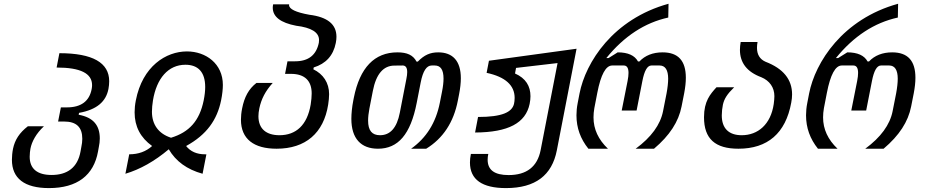

<svg xmlns="http://www.w3.org/2000/svg" viewBox="-20 -780 4856 1007"><path d="M236.8 206.5C385.3 206.5 471.7 139.2 494.1 14.6L498.5 -9.8C501.5 -25.4 503.4 -37.1 503.4 -53.7C503.4 -121.6 470.2 -164.1 392.6 -178.2L394.5 -188C489.3 -205.1 536.1 -248 548.8 -313.5C551.3 -326.2 552.7 -341.3 552.7 -354C552.7 -451.2 465.8 -501 291.5 -501L276.9 -425.8C402.3 -425.8 462.9 -395 462.9 -333.5C462.9 -328.1 462.4 -320.8 460.9 -313.5C448.7 -248 403.8 -216.8 331.1 -216.8H299.3L284.7 -142.6H316.4C380.9 -142.6 411.6 -112.8 411.6 -51.8C411.6 -36.6 409.7 -25.4 406.7 -9.8L402.3 14.6C387.2 98.6 333 137.7 250.5 137.7C175.8 137.7 135.7 105.5 135.7 42C135.7 27.8 137.7 10.3 139.6 0C146.5 -37.1 169.9 -80.1 210.4 -117.7H126C82 -83.5 58.1 -46.9 48.3 0C44.4 19 42.5 41 42.5 58.1C42.5 155.8 108.4 206.5 236.8 206.5Z M637.7 131.3C714.4 108.4 790.5 65.9 865.2 2.9C901.9 65.9 960.9 108.9 1042.5 131.3L1062.5 29.3H1055.2C1011.7 29.3 979 14.6 956.1 -14.2C1064.9 -73.7 1118.7 -151.9 1139.6 -253.4C1146 -284.7 1148.9 -314 1148.9 -334.5C1148.9 -445.8 1060.1 -510.3 960.4 -510.3C850.6 -510.3 727.1 -432.6 692.4 -253.4C688 -231.4 686 -210 686 -190.9C686 -116.2 716.8 -58.1 777.8 -14.2C746.1 14.6 706.1 29.3 657.7 29.3ZM877 -57.6C811.5 -78.6 776.9 -127 776.9 -193.8C776.9 -210 778.8 -233.4 782.2 -253.4C801.3 -369.1 862.3 -440.4 952.6 -440.4C1018.6 -440.4 1056.2 -402.3 1056.2 -323.7C1056.2 -303.7 1053.7 -280.3 1048.3 -253.4C1026.4 -145.5 971.7 -86.4 877 -57.6Z M1430.7 0C1582.5 0 1677.7 -82 1701.2 -231.4C1704.1 -249.5 1706.1 -271 1706.1 -286.1C1706.1 -346.2 1674.8 -391.6 1623.5 -416.5L1625.5 -426.3C1688.5 -445.8 1728 -487.8 1741.2 -554.7C1743.7 -566.4 1744.6 -578.1 1744.6 -587.4C1744.6 -652.8 1697.3 -690.9 1602.5 -702.6C1531.7 -715.3 1496.1 -732.4 1496.1 -753.4C1496.1 -754.9 1496.1 -755.9 1496.6 -757.3H1412.6C1411.1 -751 1410.6 -745.1 1410.6 -739.7C1410.6 -691.9 1451.7 -660.6 1533.2 -645C1613.3 -635.3 1653.3 -610.4 1653.3 -569.8C1653.3 -565.4 1652.8 -560.5 1652.3 -556.2C1639.2 -491.2 1597.7 -458.5 1527.8 -458.5H1487.8L1475.1 -392.6H1505.9C1578.6 -392.6 1614.7 -356 1614.7 -290C1614.7 -274.9 1612.8 -251.5 1609.4 -231.4C1591.3 -124 1532.7 -70.8 1445.8 -70.8C1377.4 -70.8 1335.4 -103.5 1335.4 -170.4C1335.4 -183.1 1336.9 -195.8 1340.3 -212.4C1350.6 -260.7 1371.6 -302.2 1410.6 -345.2H1325.2C1284.2 -313.5 1261.7 -271 1250 -211.9C1245.6 -190.4 1243.7 -169.4 1243.7 -152.3C1243.7 -50.8 1311.5 0 1430.7 0Z M1962.4 0C2067.9 0 2133.3 -75.2 2165.5 -240.2L2186.5 -347.7C2198.2 -407.7 2217.3 -436.5 2244.1 -436.5H2260.3C2291 -436.5 2306.2 -414.1 2306.2 -367.7C2306.2 -349.1 2303.7 -326.2 2298.3 -299.3L2287.1 -242.2C2266.1 -135.3 2215.3 -56.2 2136.2 0H2215.3C2303.7 -54.2 2359.4 -138.7 2381.3 -252.4L2387.7 -285.2C2394 -316.9 2397 -345.7 2397 -369.6C2397 -460.4 2354.5 -505.4 2278.3 -505.4C2236.3 -505.4 2205.1 -491.7 2171.4 -457H2164.6C2146.5 -491.2 2115.2 -505.4 2064.5 -505.4C1943.8 -505.4 1867.2 -424.8 1835.9 -268.1L1833 -253.4C1826.2 -219.2 1822.8 -183.6 1822.8 -156.7C1822.8 -52.7 1874 0 1962.4 0ZM1973.1 -70.8C1930.7 -70.8 1910.6 -95.7 1910.6 -147.5C1910.6 -165.5 1913.1 -188 1917.5 -210.9L1935.5 -303.2C1952.6 -391.6 1990.7 -436 2048.8 -436H2049.3L2091.8 -436.5C2107.9 -436.5 2115.7 -424.8 2115.7 -401.9C2115.7 -392.1 2114.3 -379.9 2111.3 -365.7L2077.1 -189.5C2061.5 -107.9 2025.4 -70.8 1973.1 -70.8Z M2633.8 206.5C2788.1 206.5 2875 139.2 2900.4 8.8L3003.9 -524.4L2544.4 -461.4L2532.2 -397.9C2630.4 -377 2679.2 -332.5 2679.2 -266.6C2679.2 -255.4 2677.7 -242.7 2675.8 -234.9C2665 -191.9 2614.7 -166.5 2487.3 -166.5L2471.7 -85C2646.5 -85.9 2736.8 -134.8 2757.8 -234.9C2760.7 -249 2762.2 -262.7 2762.2 -275.4C2762.2 -328.1 2737.8 -369.6 2681.2 -394.5L2686.5 -423.8L2904.3 -449.2L2815.4 7.8C2798.3 94.7 2741.7 138.2 2647.5 138.2C2573.7 138.2 2537.6 111.8 2537.6 57.6C2537.6 48.3 2538.6 38.6 2541 27.3H2449.7C2446.3 43.5 2444.8 58.6 2444.8 72.3C2444.8 162.1 2508.8 206.5 2633.8 206.5Z M3065.9 0H3168.5C3118.2 -47.9 3092.8 -102.5 3092.8 -164.1C3092.8 -178.7 3094.2 -197.3 3097.2 -212.9L3112.8 -293.5C3131.3 -388.7 3157.2 -436.5 3190.9 -436.5H3251.5C3268.1 -436.5 3276.4 -423.8 3276.4 -397.5C3276.4 -386.2 3274.9 -372.1 3271.5 -355L3240.7 -200.2H3318.8L3349.1 -355C3359.4 -407.7 3374.5 -436.5 3396.5 -436.5H3439.5C3469.2 -436.5 3484.4 -412.6 3484.4 -367.2C3484.4 -347.2 3481.4 -319.3 3476.1 -291L3457.5 -196.8C3443.4 -125.5 3395.5 -60.1 3314 0H3410.2C3492.2 -69.3 3539.1 -141.6 3554.7 -221.7L3568.4 -291C3574.2 -321.8 3577.1 -348.1 3577.1 -372.1C3577.1 -461.4 3537.1 -505.4 3455.1 -505.4C3404.8 -505.4 3363.3 -489.3 3333.5 -457.5H3326.2C3309.1 -489.3 3273.4 -505.4 3219.7 -505.4L3171.9 -475.6H3160.2C3253.4 -590.3 3361.8 -661.1 3484.9 -688L3486.3 -760.3C3195.3 -680.2 3051.3 -453.1 3019.5 -289.6L3009.8 -239.3C3005.4 -217.3 3003.4 -195.3 3003.4 -175.3C3003.4 -109.4 3024.4 -51.8 3065.9 0Z M3853 0C4005.4 0 4100.6 -80.6 4129.9 -241.7C4132.8 -257.8 4134.3 -270.5 4134.3 -284.7C4134.3 -363.8 4087.9 -420.4 3995.1 -456.1C3965.3 -469.2 3950.2 -493.7 3950.2 -529.3C3950.2 -538.6 3951.2 -548.8 3953.1 -559.6H3864.7C3862.3 -545.4 3860.8 -531.7 3860.8 -518.6C3860.8 -450.7 3897.9 -402.8 3972.7 -375C4016.6 -356.9 4041.5 -320.8 4041.5 -275.9C4041.5 -265.1 4040 -247.6 4038.1 -234.4C4022.5 -127.4 3955.1 -70.8 3870.1 -70.8C3802.2 -70.8 3765.6 -106.9 3765.6 -174.8C3765.6 -192.4 3768.1 -215.8 3771.5 -231C3778.3 -261.7 3793.5 -286.1 3830.6 -322.3H3737.8C3705.1 -286.1 3672.4 -249.5 3672.4 -165C3672.4 -51.8 3731 0 3853 0Z M4270 0H4372.6C4322.3 -47.9 4296.9 -102.5 4296.9 -164.1C4296.9 -178.7 4298.3 -197.3 4301.3 -212.9L4316.9 -293.5C4335.4 -388.7 4361.3 -436.5 4395 -436.5H4455.6C4472.2 -436.5 4480.5 -423.8 4480.5 -397.5C4480.5 -386.2 4479 -372.1 4475.6 -355L4444.8 -200.2H4522.9L4553.2 -355C4563.5 -407.7 4578.6 -436.5 4600.6 -436.5H4643.6C4673.3 -436.5 4688.5 -412.6 4688.5 -367.2C4688.5 -347.2 4685.5 -319.3 4680.2 -291L4661.6 -196.8C4647.5 -125.5 4599.6 -60.1 4518.1 0H4614.3C4696.3 -69.3 4743.2 -141.6 4758.8 -221.7L4772.5 -291C4778.3 -321.8 4781.2 -348.1 4781.2 -372.1C4781.2 -461.4 4741.2 -505.4 4659.2 -505.4C4608.9 -505.4 4567.4 -489.3 4537.6 -457.5H4530.3C4513.2 -489.3 4477.5 -505.4 4423.8 -505.4L4376 -475.6H4364.3C4457.5 -590.3 4565.9 -661.1 4689 -688L4690.4 -760.3C4399.4 -680.2 4255.4 -453.1 4223.6 -289.6L4213.9 -239.3C4209.5 -217.3 4207.5 -195.3 4207.5 -175.3C4207.5 -109.4 4228.5 -51.8 4270 0Z"/></svg>

Font: Hack
Style: Oblique
Weight: 400
Italic angle: -12°
Monospace: yes
Designer: Christopher Simpkins
Foundry: Christopher Simpkins
Version: Version 2.010